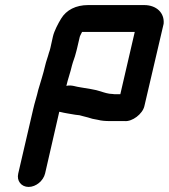

<svg xmlns="http://www.w3.org/2000/svg" viewBox="-20 -694 666 758"><path d="M279 -483C281 -489 282 -495 284 -502L295 -549C295 -550 296 -552 297 -554L304 -568H512L455 -322H439C434 -322 429 -322 424 -323C408 -323 390 -329 378 -333C355 -341 326 -344 299 -349C280 -351 263 -360 242 -355C248 -382 258 -408 264 -435C268 -451 276 -469 279 -483ZM549 -674H328C280 -674 242 -655 221 -620C210 -602 194 -572 189 -550L179 -505C177 -498 176 -492 173 -485C169 -469 162 -452 158 -434C151 -403 140 -370 131 -339C125 -312 117 -290 111 -263L52 -9C45 20 64 44 93 44C122 44 151 20 158 -9L214 -253C215 -252 217 -252 218 -252C238 -247 255 -245 277 -241L294 -239L309 -235C322 -232 332 -229 345 -225L366 -221C381 -217 397 -216 415 -216H472C502 -213 543 -244 550 -275L626 -600C630 -643 598 -674 549 -674Z"/></svg>

Font: Electronic
Style: HvIt
Weight: 900
Version: Version 1.011